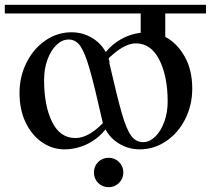

<svg xmlns="http://www.w3.org/2000/svg" viewBox="-32 -620 875 797"><path d="M654 -564V-467Q703 -441 734.5 -385.5Q766 -330 766 -252Q766 -184 737 -126Q708 -68 657.5 -34Q607 0 548 0Q503 0 464.5 -22.5Q426 -45 406 -83Q373 -42 328 -21Q283 0 235 0Q187 0 144.5 -28Q102 -56 75.5 -109.5Q49 -163 49 -234Q49 -302 78 -360Q107 -418 156.5 -452Q206 -486 265 -486Q310 -486 348 -464Q386 -442 407 -404Q435 -438 472.5 -458.5Q510 -479 552 -484V-564H-12V-600H823V-564ZM395 -109Q360 -264 340.5 -332Q321 -400 302 -428Q283 -456 253 -456Q226 -456 202.5 -433.5Q179 -411 165 -372.5Q151 -334 151 -288Q151 -182 184 -114.5Q217 -47 281 -47Q335 -47 395 -109ZM664 -198Q664 -303 629.5 -371.5Q595 -440 532 -440Q483 -440 419 -378Q421 -368 423 -363L422 -358Q455 -214 474 -148.5Q493 -83 512.5 -56.5Q532 -30 562 -30Q589 -30 612.5 -53Q636 -76 650 -114.5Q664 -153 664 -198ZM480 96Q480 122 462 139.5Q444 157 419 157Q393 157 375.5 139.5Q358 122 358 96Q358 70 375.5 52.5Q393 35 419 35Q444 35 462 52.5Q480 70 480 96Z"/></svg>

Font: Arya
Style: Regular
Weight: 400
Designer: Eduardo Rodriguez Tunni, Modular Infotech
Foundry: Eduardo Rodriguez Tunni, Modular Infotech
Version: Version 1.002